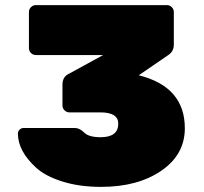

<svg xmlns="http://www.w3.org/2000/svg" viewBox="-20 -720 797 750"><path d="M702 -219Q702 -116 610 -53Q518 10 375 10Q290 10 223.5 -11Q157 -32 121 -65Q50 -130 50 -198Q50 -207 56.5 -213.5Q63 -220 72 -220H273Q291 -220 309 -202Q327 -184 373 -184Q442 -184 442 -237Q442 -281 372 -281H251Q240 -281 232 -289Q224 -297 224 -308V-389Q224 -417 244 -429L383 -505H120Q109 -505 101 -513Q93 -521 93 -532V-673Q93 -684 101 -692Q109 -700 120 -700H632Q643 -700 651 -692Q659 -684 659 -673V-546Q659 -520 639 -506L522 -426Q702 -381 702 -219Z"/></svg>

Font: Rubik One
Style: Regular
Weight: 400
Designer: Hubert and Fischer with Elvire Volk Leonovitch
Foundry: Hubert and Fischer with Elvire Volk Leonovitch
Version: Version 1.001